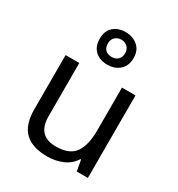

<svg xmlns="http://www.w3.org/2000/svg" viewBox="-193 -943 1003 1080"><g transform="rotate(30 309.0 -403.5)"><path d="M533 -536V0H461L448 -71H444Q418 -29 372 -9.5Q326 10 274 10Q177 10 128 -36.5Q79 -83 79 -185V-536H168V-191Q168 -63 287 -63Q376 -63 410.5 -113Q445 -163 445 -257V-536ZM308 -606Q259 -606 229 -634Q199 -662 199 -712Q199 -762 229 -789.5Q259 -817 308 -817Q355 -817 387 -789.5Q419 -762 419 -713Q419 -662 387.5 -634Q356 -606 308 -606ZM308 -656Q333 -656 348.5 -671Q364 -686 364 -712Q364 -738 348 -753Q332 -768 308 -768Q284 -768 268 -753Q252 -738 252 -712Q252 -686 266.5 -671Q281 -656 308 -656Z"/></g></svg>

Font: Noto Sans Meroitic
Style: Regular
Weight: 400
Designer: Monotype Design Team
Foundry: Monotype Imaging Inc.
Version: Version 2.002; ttfautohint (v1.8.4.7-5d5b)